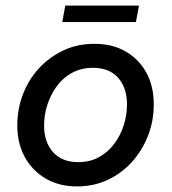

<svg xmlns="http://www.w3.org/2000/svg" viewBox="-20 -659 615 688"><path d="M256 9Q192 9 144 -19Q96 -47 69 -96Q42 -145 42 -210Q42 -268 62 -320.5Q82 -373 119 -413.5Q156 -454 206.5 -478Q257 -502 318 -502Q383 -502 430.5 -474.5Q478 -447 504.5 -398.5Q531 -350 531 -285Q531 -226 510.5 -173Q490 -120 453 -79Q416 -38 366 -14.5Q316 9 256 9ZM260 -78Q302 -78 334 -95.5Q366 -113 388.5 -142.5Q411 -172 423 -209Q435 -246 435 -285Q435 -344 403.5 -380Q372 -416 314 -416Q271 -416 238 -398Q205 -380 183 -349.5Q161 -319 149.5 -283Q138 -247 138 -209Q138 -150 170 -114Q202 -78 260 -78ZM203 -580 214 -639H478L467 -580Z"/></svg>

Font: Hanken Grotesk Medium
Style: Italic
Weight: 500
Italic angle: -8°
Designer: Alfredo Marco Pradil
Foundry: Hanken Design Co.
Version: Version 3.013